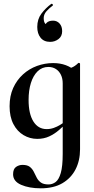

<svg xmlns="http://www.w3.org/2000/svg" viewBox="-20 -740 509 1041"><path d="M201 281Q138 281 94.5 262Q51 243 51 205Q51 176 67 165Q83 154 102 154Q128 154 141.5 164.5Q155 175 163 191Q171 207 179 223Q187 239 201.5 249.5Q216 260 243 260Q264 260 281.5 247Q299 234 309.5 198Q320 162 320 94V-359Q348 -366 367 -373Q386 -380 404 -398Q406 -400 410 -398.5Q414 -397 414 -394V70Q414 131 389.5 178.5Q365 226 318 253.5Q271 281 201 281ZM182 13Q142 13 107.5 -7.5Q73 -28 52.5 -67.5Q32 -107 32 -164Q32 -220 51.5 -263Q71 -306 104.5 -336.5Q138 -367 180.5 -382.5Q223 -398 268 -398Q306 -398 337 -386.5Q368 -375 393 -352L320 -288Q320 -314 310.5 -334Q301 -354 283.5 -365.5Q266 -377 242 -377Q208 -377 184 -353.5Q160 -330 147.5 -290Q135 -250 135 -198Q135 -123 161 -81.5Q187 -40 233 -40Q253 -40 271.5 -46.5Q290 -53 307 -63.5Q324 -74 337 -84L345 -77Q324 -56 300 -35Q276 -14 247 -0.5Q218 13 182 13ZM258 -719Q262 -721 265.5 -716.5Q269 -712 265 -709Q247 -696 232 -679Q217 -662 217 -642Q217 -619 226.5 -610.5Q236 -602 249 -600L222 -581Q221 -604 232.5 -616Q244 -628 268 -628Q289 -628 303 -612.5Q317 -597 317 -571Q317 -543 297 -528Q277 -513 252 -513Q218 -513 200 -535.5Q182 -558 182 -594Q182 -636 204.5 -666Q227 -696 258 -719Z"/></svg>

Font: Cormorant Infant Light
Style: Regular
Weight: 300
Designer: Christian Thalmann (Catharsis Fonts)
Foundry: Catharsis Fonts
Version: Version 4.001